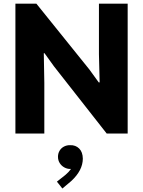

<svg xmlns="http://www.w3.org/2000/svg" viewBox="-20 -740 793 1064"><path d="M65.4 -719.7H181.6L475.6 -354.5L527.3 -283.2H532.2L528.3 -439.5V-719.7H687.5V0H571.3L279.3 -372.1L226.6 -445.3H222.7L225.6 -281.2V0H65.4ZM295.4 266.6 342.3 229.5Q360.4 214.4 373.5 196.3H368.7Q352.1 196.3 336.4 187.7Q320.8 179.2 311 163.8Q301.3 148.4 301.3 128.9Q301.3 109.9 310.5 94.7Q319.8 79.6 335.4 71.8Q351.1 64 368.7 64.5Q398.9 63.5 418.7 83Q438.5 102.5 439 139.6Q438.5 204.1 375.5 262.7L325.7 304.7Z"/></svg>

Font: Reddit Sans Strawberry ExBold
Style: Regular
Weight: 800
Designer: Stephen Hutchings
Foundry: Reddit
Version: Version 1.013